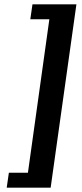

<svg xmlns="http://www.w3.org/2000/svg" viewBox="-20 -706 378 887"><path d="M214 161H11L21 92H109L208 -617H120L130 -686H333Z"/></svg>

Font: Chivo
Style: Bold Italic
Weight: 700
Italic angle: -8.05°
Designer: Hector Gatti
Foundry: Omnibus-Type
Version: Version 1.007